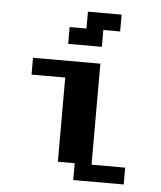

<svg xmlns="http://www.w3.org/2000/svg" viewBox="-48 -667 596 710"><g transform="rotate(5 250.0 -312.5)"><path d="M187.5 -562.5H250V-625H375V-562.5H312.5V-500H187.5ZM62.5 -437.5H312.5V-62.5H437.5V0H250V-62.5H187.5V-375H62.5Z"/></g></svg>

Font: NeoDunggeunmo
Style: Regular
Weight: 400
Monospace: yes
Version: Version 1.600